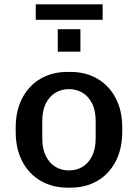

<svg xmlns="http://www.w3.org/2000/svg" viewBox="-20 -851 633 881"><path d="M289 10Q221 10 167 -21Q113 -52 82.5 -110Q52 -168 52 -247V-264Q52 -344 82.5 -401.5Q113 -459 166.5 -490Q220 -521 288 -521H304Q373 -521 426.5 -490Q480 -459 510.5 -401.5Q541 -344 541 -264V-247Q541 -168 510.5 -110Q480 -52 426.5 -21Q373 10 305 10ZM296 -69Q331 -69 358.5 -85.5Q386 -102 402.5 -135Q419 -168 419 -215V-296Q419 -344 402.5 -376.5Q386 -409 358.5 -425.5Q331 -442 296 -442Q262 -442 234.5 -425.5Q207 -409 190.5 -376.5Q174 -344 174 -296V-215Q174 -168 190.5 -135Q207 -102 234.5 -85.5Q262 -69 296 -69ZM144 -760V-831H451V-760ZM245 -614V-717H349V-614Z"/></svg>

Font: Chivo Medium Medium
Style: Regular
Weight: 500
Version: Version 2.002